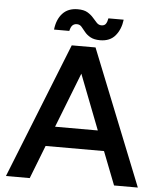

<svg xmlns="http://www.w3.org/2000/svg" viewBox="-59 -938 817 989"><g transform="rotate(5 349.5 -444.0)"><path d="M9 0 288 -700H411L691 0H568L501 -172H199L132 0ZM239 -275H460L350 -559ZM431 -739Q400 -739 381 -749.5Q362 -760 350.5 -774.5Q339 -789 329.5 -800Q320 -811 305 -811Q292 -811 283 -803Q274 -795 269 -773H190Q196 -826 224.5 -857Q253 -888 303 -888Q335 -888 353.5 -877Q372 -866 384 -852Q396 -838 406.5 -827Q417 -816 431 -816Q447 -816 454 -826.5Q461 -837 464 -855H543Q537 -805 509.5 -772Q482 -739 431 -739Z"/></g></svg>

Font: Figtree SemiBold
Style: Regular
Weight: 600
Designer: Erik Kennedy
Foundry: Erik Kennedy
Version: Version 2.001; ttfautohint (v1.8.4.7-5d5b);gftools[0.9.27]